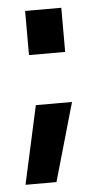

<svg xmlns="http://www.w3.org/2000/svg" viewBox="-46 -477 315 624"><g transform="rotate(-5 111.5 -165.5)"><path d="M68 -139H186L113 116H12ZM60 -447H178V-303H60Z"/></g></svg>

Font: Panefresco 750wt
Style: Regular
Weight: 750
Foundry: Campivisivi & Chank Co
Version: Version 1.000